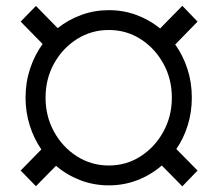

<svg xmlns="http://www.w3.org/2000/svg" viewBox="-20 -638 758 671"><path d="M69.3 -296.9Q69.3 -350.6 85.2 -398.2Q101.1 -445.8 128.9 -484.4L52.2 -562.5L105.5 -617.2L181.6 -539.6Q218.8 -569.3 264.4 -585.9Q310.1 -602.5 360.4 -602.5Q411.1 -602.5 456.8 -585.7Q502.4 -568.8 539.6 -538.6L617.2 -617.7L670.4 -562.5L592.3 -482.4Q619.6 -444.3 635 -397.2Q650.4 -350.1 650.4 -296.9Q650.4 -246.1 636.2 -200.4Q622.1 -154.8 596.2 -117.2L670.4 -42L617.2 13.2L545.4 -59.6Q507.8 -26.9 460.4 -8.5Q413.1 9.8 360.4 9.8Q307.6 9.8 260.5 -8.3Q213.4 -26.4 175.8 -58.6L105.5 12.7L52.2 -42L124.5 -115.7Q98.6 -153.3 84 -199.5Q69.3 -245.6 69.3 -296.9ZM139.2 -296.9Q139.2 -231.4 168.9 -177.5Q198.7 -123.5 249 -91.6Q299.3 -59.6 360.4 -59.6Q421.4 -59.6 471.2 -91.6Q521 -123.5 550.8 -177.5Q580.6 -231.4 580.6 -296.9Q580.6 -362.3 550.8 -416Q521 -469.7 471.2 -501.5Q421.4 -533.2 360.4 -533.2Q299.3 -533.2 249 -501.5Q198.7 -469.7 168.9 -416Q139.2 -362.3 139.2 -296.9Z"/></svg>

Font: Vazirmatn UI Light
Style: Regular
Weight: 300
Designer: Saber Rastikerdar
Foundry: Saber Rastikerdar
Version: Version 33.003